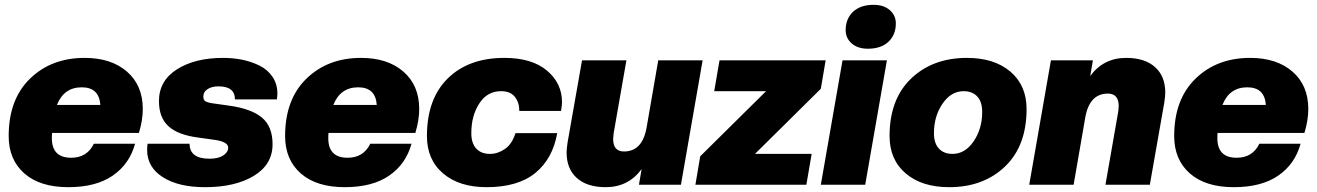

<svg xmlns="http://www.w3.org/2000/svg" viewBox="-20 -766 5460 796"><path d="M263 10Q146 10 81 -47Q16 -104 16 -202Q16 -354 104.5 -440Q193 -526 331 -526Q441 -526 506.5 -469Q572 -412 572 -314Q572 -268 556 -215H196Q195 -207 195 -193Q195 -112 275 -112Q341 -112 369 -170H540Q517 -86 447.5 -38Q378 10 263 10ZM319 -404Q245 -404 216 -331H396Q391 -404 319 -404Z M830 10Q720 10 655 -31.5Q590 -73 590 -144Q590 -161 592 -170H766Q766 -108 849 -108Q885 -108 905.5 -121.5Q926 -135 926 -154Q926 -178 871 -186L800 -196Q717 -207 678 -243Q639 -279 639 -347Q639 -431 713.5 -478.5Q788 -526 905 -526Q946 -526 983.5 -518.5Q1021 -511 1055 -494.5Q1089 -478 1109.5 -448Q1130 -418 1130 -378Q1130 -370 1128 -354H954Q954 -408 886 -408Q858 -408 840.5 -396.5Q823 -385 823 -366Q823 -353 829.5 -347.5Q836 -342 859 -338L930 -328Q1023 -315 1066.5 -278Q1110 -241 1110 -168Q1110 -84 1032.5 -37Q955 10 830 10Z M1409 10Q1292 10 1227 -47Q1162 -104 1162 -202Q1162 -354 1250.5 -440Q1339 -526 1477 -526Q1587 -526 1652.5 -469Q1718 -412 1718 -314Q1718 -268 1702 -215H1342Q1341 -207 1341 -193Q1341 -112 1421 -112Q1487 -112 1515 -170H1686Q1663 -86 1593.5 -38Q1524 10 1409 10ZM1465 -404Q1391 -404 1362 -331H1542Q1537 -404 1465 -404Z M1997 10Q1884 10 1817 -47Q1750 -104 1750 -202Q1750 -356 1836.5 -441Q1923 -526 2071 -526Q2185 -526 2247.5 -473.5Q2310 -421 2310 -342Q2310 -330 2306 -306H2133Q2133 -341 2114.5 -364.5Q2096 -388 2057 -388Q2000 -388 1967 -337Q1934 -286 1934 -214Q1934 -172 1954.5 -150Q1975 -128 2011 -128Q2044 -128 2073.5 -148.5Q2103 -169 2117 -214H2290Q2272 -109 2200 -49.5Q2128 10 1997 10Z M2491 10Q2414 10 2371.5 -28Q2329 -66 2329 -134Q2329 -147 2333 -175L2393 -516H2577L2524 -213Q2522 -197 2522 -190Q2522 -138 2567 -138Q2644 -138 2661 -239L2709 -516H2893L2803 0H2629L2640 -65Q2585 10 2491 10Z M3323 0H2863L2883 -118L3156 -388H2941L2963 -516H3403L3383 -398L3110 -128H3345Z M3567 0H3383L3473 -516H3657ZM3578 -564Q3536 -564 3511 -586Q3486 -608 3486 -641Q3486 -688 3516.5 -717Q3547 -746 3602 -746Q3644 -746 3669 -724Q3694 -702 3694 -669Q3694 -622 3663.5 -593Q3633 -564 3578 -564Z M3929 -128Q3981 -128 4016.5 -180Q4052 -232 4052 -302Q4052 -344 4031.5 -366Q4011 -388 3975 -388Q3923 -388 3887.5 -336Q3852 -284 3852 -214Q3852 -172 3872.5 -150Q3893 -128 3929 -128ZM3915 10Q3802 10 3735 -47Q3668 -104 3668 -202Q3668 -355 3757.5 -440.5Q3847 -526 3989 -526Q4102 -526 4169 -469Q4236 -412 4236 -314Q4236 -161 4146.5 -75.5Q4057 10 3915 10Z M4747 0H4563L4616 -303Q4618 -319 4618 -326Q4618 -378 4573 -378Q4496 -378 4479 -277L4431 0H4247L4337 -516H4511L4500 -451Q4555 -526 4649 -526Q4726 -526 4768.5 -488Q4811 -450 4811 -382Q4811 -369 4807 -341Z M5095 10Q4978 10 4913 -47Q4848 -104 4848 -202Q4848 -354 4936.5 -440Q5025 -526 5163 -526Q5273 -526 5338.5 -469Q5404 -412 5404 -314Q5404 -268 5388 -215H5028Q5027 -207 5027 -193Q5027 -112 5107 -112Q5173 -112 5201 -170H5372Q5349 -86 5279.5 -38Q5210 10 5095 10ZM5151 -404Q5077 -404 5048 -331H5228Q5223 -404 5151 -404Z"/></svg>

Font: Creato Display Black
Style: Italic
Weight: 900
Italic angle: -10°
Version: Version 1.000